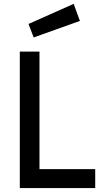

<svg xmlns="http://www.w3.org/2000/svg" viewBox="-20 -956 517 976"><path d="M80.7 0V-693.7H180.7V-96.1H464V0ZM151.2 -765.7 124.9 -834.2 354.5 -936.4 386.2 -849.6Z"/></svg>

Font: Titillium Web SemiBold
Style: Regular
Weight: 600
Designer: Mohamed Gaber, Accademia di Belle Arti di Urbino
Foundry: Kief Type Foundry, Accademia di Belle Arti di Urbino
Version: Version 3.000; ttfautohint (v1.8.4)